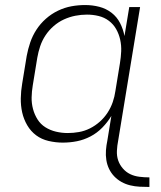

<svg xmlns="http://www.w3.org/2000/svg" viewBox="-20 -558 640 762"><path d="M573 184Q554 184 534.5 183Q515 182 496.5 177.5Q478 173 462 164Q446 155 433.5 142Q421 129 413 112.5Q405 96 402 77Q399 58 400.5 38.5Q402 19 406 0L422 -98Q407 -73 386 -51.5Q365 -30 339 -16.5Q313 -3 285.5 2.5Q258 8 229 8Q229 8 229 8Q229 8 229 8Q201 8 173 1.5Q145 -5 123.5 -21Q102 -37 88 -61Q74 -85 68 -112Q62 -139 62.5 -168Q63 -197 68 -226L86 -336Q91 -363 100 -389.5Q109 -416 124.5 -440Q140 -464 162 -483.5Q184 -503 210 -515.5Q236 -528 263 -533Q290 -538 318 -538Q347 -538 374 -531Q401 -524 422.5 -507.5Q444 -491 456.5 -466.5Q469 -442 474 -415L493 -530H536L449 0Q445 20 444 40.5Q443 61 449 78.5Q455 96 467.5 110.5Q480 125 496.5 133Q513 141 533 143.5Q553 146 573 146ZM249 -30Q271 -30 293.5 -34Q316 -38 337 -48.5Q358 -59 376 -75Q394 -91 407 -111Q420 -131 427.5 -153Q435 -175 438 -197L456 -307Q460 -331 461 -354.5Q462 -378 457 -400.5Q452 -423 441 -442.5Q430 -462 412 -475.5Q394 -489 371.5 -494.5Q349 -500 325 -500Q302 -500 279 -495.5Q256 -491 234 -481Q212 -471 193 -454.5Q174 -438 160.5 -417.5Q147 -397 139.5 -374.5Q132 -352 128 -329L110 -219Q106 -195 105.5 -171.5Q105 -148 111 -125.5Q117 -103 129 -84Q141 -65 160 -53Q179 -41 202 -35.5Q225 -30 249 -30Z"/></svg>

Font: Iosevka Curly XLtEx
Style: Italic
Weight: 200
Width: 7
Italic angle: -9°
Monospace: yes
Designer: Belleve Invis
Foundry: Belleve Invis
Version: Version 11.1.0; ttfautohint (v1.8.3)